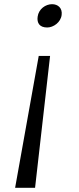

<svg xmlns="http://www.w3.org/2000/svg" viewBox="-20 -685 375 917"><path d="M219.2 -418H165L52.2 211.9H147.5ZM274.4 -613.3C278.8 -647 256.3 -665 228.5 -665C198.2 -665 164.6 -642.6 159.7 -605C155.8 -575.7 168.5 -553.7 205.6 -553.7C234.9 -553.7 270 -578.1 274.4 -613.3Z"/></svg>

Font: Merriweather
Style: Light Italic
Weight: 300
Italic angle: -7.5°
Designer: Eben Sorkin
Foundry: Eben Sorkin
Version: Version 1.001